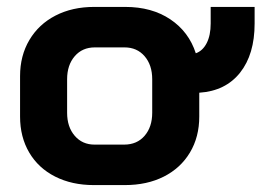

<svg xmlns="http://www.w3.org/2000/svg" viewBox="-20 -527 765 555"><path d="M716 -507V-459Q716 -370 674 -317Q632 -264 556 -259V-190Q556 -131 529 -86Q502 -41 453.5 -16.5Q405 8 341 8H251Q188 8 139.5 -16.5Q91 -41 64.5 -86Q38 -131 38 -190V-307Q38 -366 65 -411.5Q92 -457 140.5 -482Q189 -507 252 -507H342Q419 -507 472.5 -471Q526 -435 546 -373Q566 -380 577.5 -402.5Q589 -425 589 -459V-507ZM420 -298Q420 -339 398 -364.5Q376 -390 340 -390H254Q218 -390 196 -364.5Q174 -339 174 -298V-201Q174 -160 196 -134.5Q218 -109 253 -109H339Q376 -109 398 -134.5Q420 -160 420 -201Z"/></svg>

Font: Bai Jamjuree
Style: Bold
Weight: 700
Designer: Katatrad Aksorn Co.,Ltd.
Foundry: Cadson Demak Co.,Ltd.
Version: Version 1.000; ttfautohint (v1.6)